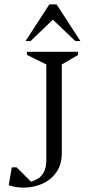

<svg xmlns="http://www.w3.org/2000/svg" viewBox="-20 -849 419 879"><path d="M20 -1 34 -83H56L122 -17Q138 -22 154 -31.5Q170 -41 181 -61.5Q192 -82 192 -118V-554L103 -598V-612H337V-597L263 -554V-148Q263 -96 238 -60.5Q213 -25 173 -7.5Q133 10 88 10Q69 10 51.5 7Q34 4 20 -1ZM97 -661 206 -829H239L348 -661H325L222 -759L120 -661Z"/></svg>

Font: Ancizar Serif Light
Style: Regular
Weight: 300
Designer: Cesar Puertas, Viviana Monsalve, Julian Moncada, Julian Prieto, Jose Castro, Felipe Aragon, Mariel Hernandez, Sara Alarc
Version: Version 8.100